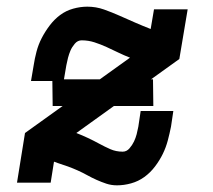

<svg xmlns="http://www.w3.org/2000/svg" viewBox="-20 -548 640 576"><path d="M331 8Q314 8 299 3Q284 -2 269.5 -8.5Q255 -15 241.5 -22.5Q228 -30 213.5 -36.5Q199 -43 184 -48.5Q169 -54 153 -59L142 -63L132 0H31L55 -149L370 -375Q352 -382 334.5 -390.5Q317 -399 299.5 -407Q282 -415 263.5 -421Q245 -427 225 -427Q213 -427 204.5 -417Q196 -407 191.5 -396.5Q187 -386 184 -374.5Q181 -363 179 -352L171 -305H73L81 -352Q84 -372 89.5 -393Q95 -414 105 -433.5Q115 -453 129 -471.5Q143 -490 160.5 -503Q178 -516 199.5 -522Q221 -528 242 -528Q268 -528 292 -519.5Q316 -511 339.5 -500.5Q363 -490 386 -480Q409 -470 432 -461L442 -520H543L518 -371L209 -149Q227 -142 244 -134Q261 -126 277.5 -117Q294 -108 311 -100.5Q328 -93 348 -93Q360 -93 368.5 -103Q377 -113 382 -123.5Q387 -134 390 -145.5Q393 -157 395 -168L402 -215H500L493 -168Q489 -148 483.5 -127Q478 -106 468.5 -86.5Q459 -67 445 -48.5Q431 -30 413 -17Q395 -4 373.5 2Q352 8 331 8ZM440 -230H138L137 -310H439Z"/></svg>

Font: Iosevka HT Extended
Style: Bold Italic
Weight: 700
Width: 7
Italic angle: -9°
Monospace: yes
Designer: Belleve Invis
Foundry: Belleve Invis
Version: Version 32.3.0; ttfautohint (v1.8.4)